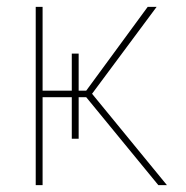

<svg xmlns="http://www.w3.org/2000/svg" viewBox="-20 -539 541 559"><path d="M248 -266 466 0H441L231 -256H209V-135H189V-256H104V0H84V-519H104V-275H189V-383H209V-275H231L410 -519H436Z"/></svg>

Font: Raleway-v4020 Thin
Style: Regular
Weight: 250
Designer: Matt McInerney, Pablo Impallari, Rodrigo Fuenzalida
Foundry: Matt McInerney, Pablo Impallari, Rodrigo Fuenzalida
Version: Version 4.020;PS 004.020;hotconv 1.0.88;makeotf.lib2.5.64775